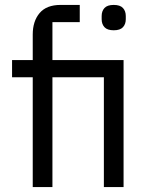

<svg xmlns="http://www.w3.org/2000/svg" viewBox="-20 -760 607 780"><path d="M113 -446H29V-516H113V-620Q113 -674 141 -707Q169 -740 226 -740H304V-670H193V-516H482V0H402V-446H193V0H113ZM442 -637Q416 -637 404.5 -649.5Q393 -662 393 -682V-695Q393 -715 404.5 -727.5Q416 -740 442 -740Q468 -740 479.5 -727.5Q491 -715 491 -695V-682Q491 -662 479.5 -649.5Q468 -637 442 -637Z"/></svg>

Font: IBM Plex Sans Thai
Style: Regular
Weight: 400
Designer: Mike Abbink, Paul van der Laan, Pieter van Rosmalen, Ben Mitchell, Mark Frömberg
Foundry: Bold Monday
Version: Version 1.2